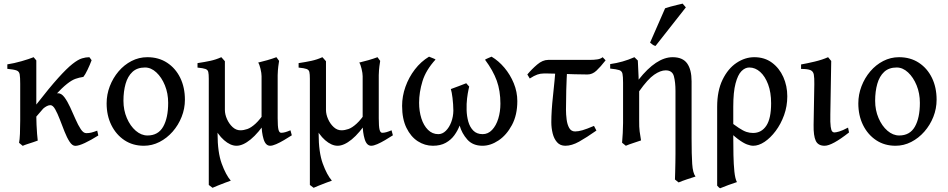

<svg xmlns="http://www.w3.org/2000/svg" viewBox="-20 -781 5172 1048"><path d="M467.8 -468.8Q470.7 -465.3 475.8 -458.3Q481 -451.2 480 -452.1Q471.2 -428.2 458 -400.6Q444.8 -373 435.1 -361.3Q412.1 -357.9 392.1 -350.8Q372.1 -343.8 345.9 -323.2Q319.8 -302.7 280.3 -260.5Q240.7 -218.3 178.2 -144.5Q178.2 -126 179.4 -100.1Q180.7 -74.2 182.4 -50.3Q184.1 -26.4 186 -13.7Q177.7 -10.3 161.9 -5.1Q146 0 129.6 5.4Q113.3 10.7 104 15.1L84 -1.5Q87.4 -17.1 88.9 -50.5Q90.3 -84 90.3 -123Q90.3 -171.9 90.3 -226.6Q90.3 -281.2 90.3 -323.7Q90.3 -359.4 87.4 -375.5Q84.5 -391.6 69.8 -396.7Q55.2 -401.9 20 -405.3V-429.7Q56.2 -435.1 97.7 -447Q139.2 -459 163.6 -468.8L178.2 -451.2Q178.2 -451.2 178.2 -429.9Q178.2 -408.7 178.2 -376.7Q178.2 -344.7 178.2 -310.3Q178.2 -275.9 178.2 -248.5Q178.2 -221.2 178.2 -210.4Q250 -302.7 297.4 -355.2Q344.7 -407.7 375.5 -431.9Q406.2 -456.1 427.5 -462.4Q448.7 -468.8 467.8 -468.8ZM516.6 -41.5Q477.1 -16.6 443.4 -0.7Q409.7 15.1 391.1 15.1Q374.5 15.1 359.9 -7.3Q345.2 -29.8 332.3 -62.7Q319.3 -95.7 306.6 -128.9Q293.9 -162.1 281.2 -184.6Q268.6 -207 254.9 -207Q237.3 -207 214.1 -186.8Q190.9 -166.5 172.1 -139.2Q153.3 -111.8 148.4 -89.8Q148.4 -89.8 139.9 -91.1Q131.3 -92.3 125 -101.1Q146.5 -162.1 173.3 -196.8Q200.2 -231.4 225.8 -247.3Q251.5 -263.2 270.8 -267.6Q290 -272 296.9 -272Q315.4 -272 331.8 -250Q348.1 -228 363 -195.6Q377.9 -163.1 392.1 -130.6Q406.2 -98.1 420.7 -76.2Q435.1 -54.2 450.7 -54.2Q466.3 -54.2 478.8 -57.4Q491.2 -60.5 510.7 -67.9Q511.7 -62.5 513.7 -54.4Q515.6 -46.4 516.6 -41.5Z M989.3 -236.8Q989.3 -188 971.4 -143.1Q953.6 -98.1 922.4 -62.5Q891.1 -26.9 850.6 -6.1Q810.1 14.6 765.1 14.6Q705.1 14.6 659.4 -15.6Q613.8 -45.9 587.9 -98.1Q562 -150.4 562 -216.8Q562 -265.1 579.3 -310.3Q596.7 -355.5 627.2 -391.4Q657.7 -427.2 698 -448Q738.3 -468.8 784.2 -468.8Q846.2 -468.8 892.3 -438.5Q938.5 -408.2 963.9 -356Q989.3 -303.7 989.3 -236.8ZM897.9 -219.7Q897.9 -271.5 880.1 -315.2Q862.3 -358.9 833.5 -385.7Q804.7 -412.6 771.5 -412.6Q729 -412.6 703.1 -388.7Q677.2 -364.7 665.5 -323.5Q653.8 -282.2 653.8 -231Q653.8 -179.7 672.4 -136.5Q690.9 -93.3 720.9 -67.4Q751 -41.5 785.2 -41.5Q843.3 -41.5 870.6 -89.4Q897.9 -137.2 897.9 -219.7Z M1572.8 -42.5Q1553.2 -29.8 1530.5 -16.4Q1507.8 -2.9 1487.5 5.9Q1467.3 14.6 1454.6 14.6Q1429.7 14.6 1418.7 -21.7Q1407.7 -58.1 1407.7 -105.5Q1407.7 -109.9 1407.7 -135.7Q1407.7 -161.6 1407.7 -198.2Q1407.7 -234.9 1407.7 -271.5Q1407.7 -308.1 1407.7 -334.2Q1407.7 -360.4 1407.7 -365.2Q1407.7 -380.9 1401.9 -405.5Q1396 -430.2 1389.2 -439.5Q1412.1 -444.8 1439.2 -452.6Q1466.3 -460.4 1488.8 -468.8L1503.4 -448.7Q1501.5 -436 1499 -418.5Q1496.6 -400.9 1495.6 -370.6Q1495.6 -367.2 1495.6 -344.2Q1495.6 -321.3 1495.6 -288.8Q1495.6 -256.3 1495.6 -223.4Q1495.6 -190.4 1495.6 -166Q1495.6 -141.6 1495.6 -135.7Q1495.6 -90.3 1500 -73.2Q1504.4 -56.2 1514.6 -56.2Q1525.4 -56.2 1537.4 -59.6Q1549.3 -63 1565.4 -69.8ZM1437.5 -125.5Q1390.1 -54.2 1347.9 -19.8Q1305.7 14.6 1271 14.6Q1237.8 14.6 1202.9 -15.9Q1168 -46.4 1143.8 -99.1Q1119.6 -151.9 1119.6 -218.3Q1119.6 -222.2 1119.6 -241.9Q1119.6 -261.7 1119.6 -286.1Q1119.6 -310.5 1119.6 -329.6Q1119.6 -348.6 1119.6 -351.1Q1119.6 -376 1116.9 -387.9Q1114.3 -399.9 1101.6 -404.5Q1088.9 -409.2 1058.1 -412.1V-436.5Q1097.7 -442.4 1128.2 -449Q1158.7 -455.6 1188 -468.8Q1188 -468.8 1195.8 -460.2Q1203.6 -451.7 1207.5 -446.8Q1207.5 -445.3 1207.5 -418.7Q1207.5 -392.1 1207.5 -353.5Q1207.5 -314.9 1207.5 -276.1Q1207.5 -237.3 1207.5 -210.2Q1207.5 -183.1 1207.5 -181.2Q1207.5 -156.7 1219 -130.9Q1230.5 -105 1249.5 -87.4Q1268.6 -69.8 1292 -69.8Q1310.1 -69.8 1330.1 -76.7Q1350.1 -83.5 1374.8 -106Q1399.4 -128.4 1430.2 -174.8ZM1167.5 -224.1Q1167.5 -194.3 1167.7 -169.7Q1168 -145 1168 -117.4Q1168 -89.8 1167.5 -51.8Q1167.5 50.3 1190.2 112.3Q1212.9 174.3 1239.7 205.1Q1230.5 208 1209.5 216.1Q1188.5 224.1 1168.2 232.2Q1147.9 240.2 1140.1 244.1L1119.6 228.5Q1119.6 225.6 1119.6 197.3Q1119.6 168.9 1119.6 124Q1119.6 79.1 1119.6 25.6Q1119.6 -27.8 1119.6 -82Q1119.6 -136.2 1119.6 -183.1Q1119.6 -230 1119.6 -261.5Q1119.6 -293 1119.6 -300.3Q1119.6 -300.3 1130.9 -286.6Q1142.1 -272.9 1153.8 -255.1Q1165.5 -237.3 1167.5 -224.1Z M2124.5 -42.5Q2105 -29.8 2082.3 -16.4Q2059.6 -2.9 2039.3 5.9Q2019 14.6 2006.3 14.6Q1981.4 14.6 1970.5 -21.7Q1959.5 -58.1 1959.5 -105.5Q1959.5 -109.9 1959.5 -135.7Q1959.5 -161.6 1959.5 -198.2Q1959.5 -234.9 1959.5 -271.5Q1959.5 -308.1 1959.5 -334.2Q1959.5 -360.4 1959.5 -365.2Q1959.5 -380.9 1953.6 -405.5Q1947.8 -430.2 1940.9 -439.5Q1963.9 -444.8 1991 -452.6Q2018.1 -460.4 2040.5 -468.8L2055.2 -448.7Q2053.2 -436 2050.8 -418.5Q2048.3 -400.9 2047.4 -370.6Q2047.4 -367.2 2047.4 -344.2Q2047.4 -321.3 2047.4 -288.8Q2047.4 -256.3 2047.4 -223.4Q2047.4 -190.4 2047.4 -166Q2047.4 -141.6 2047.4 -135.7Q2047.4 -90.3 2051.8 -73.2Q2056.2 -56.2 2066.4 -56.2Q2077.1 -56.2 2089.1 -59.6Q2101.1 -63 2117.2 -69.8ZM1989.3 -125.5Q1941.9 -54.2 1899.7 -19.8Q1857.4 14.6 1822.8 14.6Q1789.6 14.6 1754.6 -15.9Q1719.7 -46.4 1695.6 -99.1Q1671.4 -151.9 1671.4 -218.3Q1671.4 -222.2 1671.4 -241.9Q1671.4 -261.7 1671.4 -286.1Q1671.4 -310.5 1671.4 -329.6Q1671.4 -348.6 1671.4 -351.1Q1671.4 -376 1668.7 -387.9Q1666 -399.9 1653.3 -404.5Q1640.6 -409.2 1609.9 -412.1V-436.5Q1649.4 -442.4 1679.9 -449Q1710.4 -455.6 1739.7 -468.8Q1739.7 -468.8 1747.6 -460.2Q1755.4 -451.7 1759.3 -446.8Q1759.3 -445.3 1759.3 -418.7Q1759.3 -392.1 1759.3 -353.5Q1759.3 -314.9 1759.3 -276.1Q1759.3 -237.3 1759.3 -210.2Q1759.3 -183.1 1759.3 -181.2Q1759.3 -156.7 1770.8 -130.9Q1782.2 -105 1801.3 -87.4Q1820.3 -69.8 1843.8 -69.8Q1861.8 -69.8 1881.8 -76.7Q1901.9 -83.5 1926.5 -106Q1951.2 -128.4 1981.9 -174.8ZM1719.2 -224.1Q1719.2 -194.3 1719.5 -169.7Q1719.7 -145 1719.7 -117.4Q1719.7 -89.8 1719.2 -51.8Q1719.2 50.3 1741.9 112.3Q1764.6 174.3 1791.5 205.1Q1782.2 208 1761.2 216.1Q1740.2 224.1 1720 232.2Q1699.7 240.2 1691.9 244.1L1671.4 228.5Q1671.4 225.6 1671.4 197.3Q1671.4 168.9 1671.4 124Q1671.4 79.1 1671.4 25.6Q1671.4 -27.8 1671.4 -82Q1671.4 -136.2 1671.4 -183.1Q1671.4 -230 1671.4 -261.5Q1671.4 -293 1671.4 -300.3Q1671.4 -300.3 1682.6 -286.6Q1693.8 -272.9 1705.6 -255.1Q1717.3 -237.3 1719.2 -224.1Z M2803.7 -229Q2803.7 -153.3 2774.4 -98.6Q2745.1 -43.9 2701.4 -14.6Q2657.7 14.6 2613.8 14.6Q2561 14.6 2531 -19Q2501 -52.7 2488.8 -95.7Q2478.5 -68.4 2460.2 -43Q2441.9 -17.6 2413.1 -1.5Q2384.3 14.6 2342.8 14.6Q2298.8 14.6 2260.5 -10Q2222.2 -34.7 2198.5 -83.3Q2174.8 -131.8 2174.8 -203.1Q2174.8 -255.9 2193.1 -307.4Q2211.4 -358.9 2244.4 -401.9Q2277.3 -444.8 2321.8 -471.7Q2325.2 -469.7 2339.4 -464.6Q2353.5 -459.5 2357.4 -456.1Q2304.7 -398.4 2286.1 -337.9Q2267.6 -277.3 2267.6 -220.2Q2267.6 -173.8 2280 -134.8Q2292.5 -95.7 2316.2 -72.3Q2339.8 -48.8 2372.6 -48.8Q2395 -48.8 2413.6 -67.1Q2432.1 -85.4 2443.1 -114.7Q2454.1 -144 2454.6 -176.8Q2454.1 -212.9 2450 -246.3Q2445.8 -279.8 2440.9 -294.9Q2461.9 -302.7 2485.6 -311.5Q2509.3 -320.3 2524.9 -326.7Q2528.8 -321.8 2534.9 -315.2Q2541 -308.6 2541 -308.6Q2541 -308.6 2537.1 -291Q2533.2 -273.4 2529.5 -244.4Q2525.9 -215.3 2526.9 -179.7Q2527.8 -147.5 2536.1 -117.4Q2544.4 -87.4 2563.5 -68.1Q2582.5 -48.8 2614.7 -48.8Q2644 -48.8 2666 -72Q2688 -95.2 2699.7 -133.3Q2711.4 -171.4 2711.4 -215.3Q2711.4 -285.6 2691.4 -340.8Q2671.4 -396 2627.4 -455.1Q2631.8 -458.5 2645 -464.1Q2658.2 -469.7 2663.1 -471.7Q2701.2 -449.2 2733.2 -411.4Q2765.1 -373.5 2784.4 -326.4Q2803.7 -279.3 2803.7 -229Z M3285.6 -451.7Q3257.8 -416 3235.6 -395.3Q3213.4 -374.5 3186.5 -374.5Q3156.7 -374.5 3115.5 -375.7Q3074.2 -377 3034.7 -378.4Q2995.1 -379.9 2969.2 -379.9H2947.8Q2929.7 -379.9 2912.8 -374Q2896 -368.2 2871.6 -352.5L2858.4 -374.5Q2881.8 -402.8 2911.9 -428.5Q2941.9 -454.1 2972.2 -454.1Q3033.2 -454.1 3095.5 -454.1Q3157.7 -454.1 3198.2 -454.1Q3222.2 -454.1 3240.2 -456.8Q3258.3 -459.5 3269.5 -468.8ZM3235.4 -68.4Q3181.2 -30.3 3140.9 -7.8Q3100.6 14.6 3065.9 14.6Q3037.6 14.6 3020.8 -4.4Q3003.9 -23.4 2996.6 -53Q2989.3 -82.5 2989.3 -113.8Q2989.3 -174.8 2998.3 -256.6Q3007.3 -338.4 3014.6 -429.2L3077.1 -426.3Q3072.3 -348.1 3070.8 -288.1Q3069.3 -228 3069.3 -182.1Q3069.3 -156.7 3072.8 -129.2Q3076.2 -101.6 3086.9 -82.5Q3097.7 -63.5 3119.1 -63.5Q3136.2 -63.5 3159.2 -70.1Q3182.1 -76.7 3222.2 -93.8Z M3651.4 -468.8Q3706.5 -468.8 3730.7 -434.8Q3754.9 -400.9 3754.9 -336.9Q3754.9 -335.4 3754.9 -313Q3754.9 -290.5 3754.9 -255.9Q3754.9 -221.2 3754.9 -182.4Q3754.9 -143.6 3754.9 -108.6Q3754.9 -73.7 3754.9 -50.5Q3754.9 -27.3 3754.9 -24.9Q3754.9 63.5 3758.3 113.8Q3761.7 164.1 3776.4 182.6Q3754.9 189.5 3728.5 198.2Q3702.1 207 3684.1 214.8L3664.1 198.7Q3664.6 186 3665.3 159.7Q3666 133.3 3666.5 105.2Q3667 77.1 3667 58.6Q3667 58.1 3667 33.2Q3667 8.3 3667 -30.8Q3667 -69.8 3667 -113.5Q3667 -157.2 3667 -196Q3667 -234.9 3667 -259.5Q3667 -284.2 3667 -284.7Q3667 -332 3658.4 -364.5Q3649.9 -397 3613.3 -397Q3585.4 -397 3550.8 -373.3Q3516.1 -349.6 3468.8 -282.7Q3468.8 -282.7 3468.8 -266.8Q3468.8 -251 3468.8 -227.1Q3468.8 -203.1 3468.8 -179.4Q3468.8 -155.8 3468.8 -139.6Q3468.8 -123.5 3468.8 -123Q3468.3 -87.9 3471.4 -63.7Q3474.6 -39.6 3479 -14.6Q3461.4 -8.3 3437.7 -0.7Q3414.1 6.8 3396 14.6L3375.5 -2Q3377.4 -21.5 3379.2 -54.4Q3380.9 -87.4 3380.9 -109.4Q3380.9 -109.9 3380.9 -132.1Q3380.9 -154.3 3380.9 -186.8Q3380.9 -219.2 3380.9 -251.7Q3380.9 -284.2 3380.9 -306.4Q3380.9 -328.6 3380.9 -329.1Q3380.9 -363.3 3377.7 -378.4Q3374.5 -393.6 3359.9 -398.4Q3345.2 -403.3 3310.5 -406.7V-431.2Q3345.2 -436 3377.9 -445.3Q3410.6 -454.6 3442.9 -468.8L3461.4 -450.7Q3461.4 -450.7 3462.2 -434.8Q3462.9 -418.9 3463.9 -398.2Q3464.8 -377.4 3465.6 -361.8Q3466.3 -346.2 3465.8 -346.2Q3562.5 -468.8 3651.4 -468.8ZM3558.1 -530.3Q3550.3 -531.7 3543.5 -536.4Q3536.6 -541 3528.3 -548.3L3610.4 -735.8Q3621.1 -739.7 3638.9 -744.6Q3656.7 -749.5 3675.3 -753.9Q3693.8 -758.3 3706.1 -761.2L3723.6 -740.7Z M4277.3 -255.4Q4277.3 -201.2 4259.8 -152.6Q4242.2 -104 4213.9 -66.2Q4185.5 -28.3 4153.3 -6.8Q4121.1 14.6 4091.3 14.6Q4077.1 14.6 4057.4 7.3Q4037.6 0 4008.3 -21.7Q3979 -43.5 3937 -86.9Q3943.4 -91.8 3939.7 -100.6Q3936 -109.4 3935.8 -117.4Q3935.5 -125.5 3951.7 -127.4Q3988.8 -98.6 4012.7 -82.8Q4036.6 -66.9 4054.4 -61Q4072.3 -55.2 4090.3 -55.2Q4136.2 -55.2 4162.6 -94.5Q4189 -133.8 4189 -217.3Q4189 -276.9 4172.6 -320.6Q4156.2 -364.3 4129.4 -388.4Q4102.5 -412.6 4069.8 -412.6Q4046.9 -412.6 4027.1 -392.6Q4007.3 -372.6 3994.9 -325.7Q3982.4 -278.8 3982.4 -198.2Q3982.4 -178.2 3982.4 -152.1Q3982.4 -126 3982.4 -100.8Q3982.4 -75.7 3982.4 -57.4Q3982.4 -39.1 3982.4 -34.7Q3982.4 14.6 3983.4 65.2Q3984.4 115.7 3988.5 155.5Q3992.7 195.3 4002.4 212.9Q3980.5 220.2 3955.8 229Q3931.2 237.8 3910.6 246.6Q3905.8 244.1 3902.3 240.5Q3898.9 236.8 3894.5 232.4Q3894.5 212.9 3894.5 172.1Q3894.5 131.3 3894.5 79.8Q3894.5 28.3 3894.5 -24.9Q3894.5 -78.1 3894.5 -124Q3894.5 -169.9 3894.5 -197.8Q3894.5 -285.6 3924.1 -346.2Q3953.6 -406.7 4000 -437.7Q4046.4 -468.8 4097.2 -468.8Q4153.3 -468.8 4193.6 -439Q4233.9 -409.2 4255.6 -360.6Q4277.3 -312 4277.3 -255.4Z M4614.3 -58.1Q4522 14.6 4481 14.6Q4445.3 14.6 4432.6 -12.7Q4419.9 -40 4420.9 -99.1L4424.8 -321.8Q4425.3 -356 4422.1 -373.8Q4418.9 -391.6 4403.8 -398.2Q4388.7 -404.8 4352.5 -404.8V-429.2Q4383.8 -434.6 4426 -444.6Q4468.3 -454.6 4500 -468.8L4517.1 -448.2L4512.2 -155.8Q4511.2 -110.4 4514.2 -89.8Q4517.1 -69.3 4522.2 -63.7Q4527.3 -58.1 4534.2 -58.1Q4542.5 -58.1 4560.5 -63.2Q4578.6 -68.4 4608.9 -84.5Z M5092.3 -236.8Q5092.3 -188 5074.5 -143.1Q5056.6 -98.1 5025.4 -62.5Q4994.1 -26.9 4953.6 -6.1Q4913.1 14.6 4868.2 14.6Q4808.1 14.6 4762.5 -15.6Q4716.8 -45.9 4690.9 -98.1Q4665 -150.4 4665 -216.8Q4665 -265.1 4682.4 -310.3Q4699.7 -355.5 4730.2 -391.4Q4760.7 -427.2 4801 -448Q4841.3 -468.8 4887.2 -468.8Q4949.2 -468.8 4995.4 -438.5Q5041.5 -408.2 5066.9 -356Q5092.3 -303.7 5092.3 -236.8ZM5001 -219.7Q5001 -271.5 4983.2 -315.2Q4965.3 -358.9 4936.5 -385.7Q4907.7 -412.6 4874.5 -412.6Q4832 -412.6 4806.2 -388.7Q4780.3 -364.7 4768.6 -323.5Q4756.8 -282.2 4756.8 -231Q4756.8 -179.7 4775.4 -136.5Q4793.9 -93.3 4824 -67.4Q4854 -41.5 4888.2 -41.5Q4946.3 -41.5 4973.6 -89.4Q5001 -137.2 5001 -219.7Z"/></svg>

Font: Gentium Book Plus
Style: Regular
Weight: 400
Designer: Victor Gaultney, Annie Olsen, Iska Routamaa, Becca Hirsbrunner
Foundry: SIL International
Version: Version 6.101